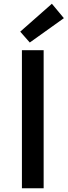

<svg xmlns="http://www.w3.org/2000/svg" viewBox="-20 -983 361 1025"><path d="M97 -715V22H213V-715ZM88 -814 139 -756 321 -886 257 -963Z"/></svg>

Font: コーポレート・ロゴ ver3 Medium
Style: Regular
Weight: 500
Designer: [KANA_main] LOGOTYPE.JP [Source Han Sans] Ryoko NISHIZUKA 西塚涼子 (kana, bopomofo & ideographs); Paul D. Hunt (Latin, Greek
Version: Version 12.001;FEAKit 1.0